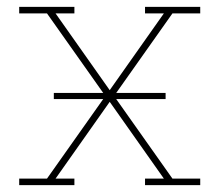

<svg xmlns="http://www.w3.org/2000/svg" viewBox="-20 -540 640 560"><path d="M36 0V-19H117L281 -251H137V-269H281L117 -501H36V-520H197V-501H142L300 -277L458 -501H403V-520H564V-501H483L319 -269H463V-251H319L483 -19H564V0H403V-19H458L300 -243L142 -19H197V0Z"/></svg>

Font: Iosevka Etoile Thin
Style: Regular
Weight: 100
Designer: Belleve Invis
Foundry: Belleve Invis
Version: Version 22.1.2; ttfautohint (v1.8.4)